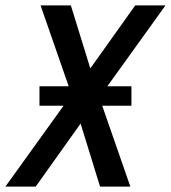

<svg xmlns="http://www.w3.org/2000/svg" viewBox="-39 -690 632 710"><path d="M-19 0 196 -299H107V-371H215L111 -670H223L295 -437L461 -670H573L358 -371H447V-299H339L443 0H331L259 -233L93 0Z"/></svg>

Font: Lode Dark Term
Style: Bold Italic
Weight: 700
Italic angle: -11°
Monospace: yes
Designer: Belleve Invis
Foundry: Belleve Invis
Version: Version 29.2.0